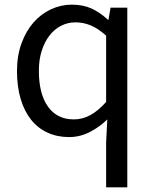

<svg xmlns="http://www.w3.org/2000/svg" viewBox="-20 -576 660 825"><path d="M277 13Q226 13 184.5 -6Q143 -25 114 -61Q85 -97 69 -150Q53 -203 53 -271Q53 -337 72.5 -390Q92 -443 124 -479.5Q156 -516 199 -536Q242 -556 288 -556Q336 -556 372 -540Q408 -524 444 -491H446L455 -543H527V229H436V36L441 -63Q409 -31 366.5 -9Q324 13 277 13ZM304 -480Q271 -480 242 -465Q213 -450 192 -422.5Q171 -395 159 -357Q147 -319 147 -272Q147 -173 186 -118Q225 -63 297 -63Q335 -63 368.5 -81.5Q402 -100 436 -138V-423Q401 -454 369.5 -467Q338 -480 304 -480Z"/></svg>

Font: Kinto Sans
Style: Regular
Weight: 400
Designer: Authors: Ryoko NISHIZUKA  (kana & ideographs); Paul D. Hunt (Latin, Greek & Cyrillic); Wenlong ZHANG  (bopomofo); Sandol
Foundry: Adobe Systems Incorporated, ookami Inc.
Version: Version 0.001